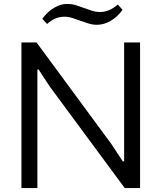

<svg xmlns="http://www.w3.org/2000/svg" viewBox="-20 -956 820 976"><path d="M195 -861Q223 -898 256 -917Q289 -936 321 -936Q345 -936 366 -929.5Q387 -923 407 -915.5Q427 -908 447 -901.5Q467 -895 490 -895Q535 -895 579 -933L603 -906Q577 -870 542.5 -850Q508 -830 473 -830Q451 -830 430 -836.5Q409 -843 388.5 -850.5Q368 -858 348 -864.5Q328 -871 307 -871Q284 -871 263 -862.5Q242 -854 219 -834ZM89 -740H166L546 -224L604 -136H611V-740H692V0H614L233 -516L176 -603L170 -602V0H89Z"/></svg>

Font: Encode Sans Normal
Style: Regular
Weight: 400
Designer: Pablo Impallari, Andres Torresi
Foundry: Pablo Impallari, Andres Torresi
Version: Version 1.000; ttfautohint (v1.00) -l 8 -r 50 -G 200 -x 14 -